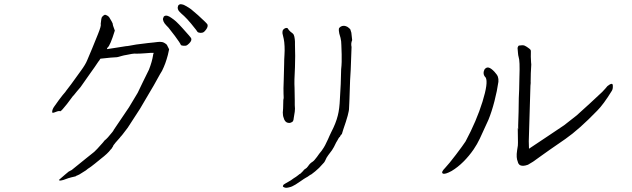

<svg xmlns="http://www.w3.org/2000/svg" viewBox="-20 -841 3040 923"><path d="M899 -727Q879 -751 865 -764Q851 -776 843.5 -784Q836 -792 835 -798Q833 -805 836 -812Q837 -817 842 -819Q847 -822 855 -820Q863 -819 874 -812Q887 -805 898 -797Q912 -785 932 -768Q976 -728 977.5 -723Q979 -718 977.5 -712Q976 -706 970 -698Q964 -690 959 -686.5Q954 -683 944 -683Q933 -684 930 -687Q930 -689 899 -727ZM821 -668Q794 -703 790 -708Q777 -721 771 -729Q765 -738 764 -745Q762 -751 766 -758Q767 -763 773 -765Q778 -767 785 -765Q793 -763 804 -755Q816 -747 826 -738Q840 -725 857 -706Q897 -662 899 -657Q901 -652 899 -646Q897 -640 890 -633Q883 -626 878 -623Q873 -620 861.5 -621Q850 -622 849 -626Q846 -634 821 -668ZM594 -227Q562 -184 558 -182V-181Q529 -149 525 -142Q523 -135 520 -133V-132Q516 -125 512 -122Q498 -103 464 -77Q449 -64 437 -55Q425 -46 419 -41Q413 -36 412 -36Q402 -30 393 -22L361 -2Q357 0 350 3H349Q343 8 338 8Q327 10 321 12Q313 15 311 15H310Q309 15 285 24Q269 29 265 26Q264 25 263 24Q265 23 267.5 20.5Q270 18 270 18Q273 16 292 -1Q308 -14 310 -16Q319 -20 325 -24L393 -79Q429 -108 433 -111Q440 -117 448 -126Q474 -155 475 -156Q481 -164 483 -166Q489 -170 499 -181Q526 -212 526 -215Q526 -216 527 -217Q592 -312 600 -325L642 -395Q647 -407 667 -447Q695 -503 696 -506Q711 -544 716 -576Q716 -580 718 -584L719 -587H715Q711 -587 706 -587Q702 -587 679 -585Q653 -583 638 -583Q626 -584 614 -582Q600 -579 588 -577Q575 -575 565 -572Q545 -566 542 -566Q527 -565 512 -564L464 -559H463L462 -558Q457 -549 453 -545Q438 -522 412 -486Q370 -427 367 -422Q361 -415 349.5 -401.5Q338 -388 333 -381H332Q328 -375 302 -341Q276 -308 270 -306Q264 -309 251 -304Q237 -298 233 -299Q230 -299 231 -307Q233 -319 243 -332Q259 -354 263 -360Q283 -387 295 -400Q295 -400 296 -402L322 -436L369 -501Q391 -531 399 -551Q399 -551 399 -552V-551Q409 -573 423 -608Q445 -662 451 -677Q468 -719 464 -725Q464 -729 467 -749Q468 -755 469 -757Q472 -762 477 -766Q484 -771 486 -770Q499 -766 505 -758Q521 -732 522 -727Q521 -722 532 -694Q510 -622 497 -612Q495 -610 495 -608L494 -605H497L502 -606L541 -612Q577 -617 585 -619Q592 -619 607 -622Q631 -627 635 -627Q683 -633 691 -634Q697 -635 720 -637Q743 -641 758 -639Q768 -638 781 -627Q782 -626 783 -624L793 -604Q790 -589 787 -577Q784 -565 781 -556Q775 -536 767 -518Q760 -500 749 -484Q730 -451 729 -448Q727 -443 693 -386Q654 -320 653 -318Q643 -303 623.5 -272.5Q604 -242 594 -227Z M1620 -508Q1622 -525 1622.5 -543.5Q1623 -562 1622.5 -579.5Q1622 -597 1621 -624Q1621 -643 1617 -659Q1614 -667 1611 -680Q1608 -696 1609 -702Q1610 -708 1618 -713Q1624 -717 1634 -717Q1643 -716 1650 -712Q1659 -706 1664 -700Q1666 -695 1669 -684Q1670 -680 1671 -666Q1673 -652 1673 -648Q1666 -633 1670 -615L1666 -506Q1665 -486 1663 -455L1661 -395Q1660 -371 1660 -365Q1660 -354 1659 -342Q1658 -332 1658 -322Q1659 -300 1630 -218Q1626 -206 1623 -195Q1623 -194 1622 -195H1621Q1620 -193 1618 -191Q1617 -188 1616 -187Q1614 -182 1610 -180Q1608 -177 1607 -175Q1604 -171 1602 -166Q1600 -163 1596 -156Q1585 -132 1576 -119Q1553 -89 1550 -83Q1540 -61 1538 -60Q1525 -46 1514 -34Q1505 -26 1495 -17Q1480 -5 1477 -3Q1470 0 1464 5Q1459 9 1451 13Q1442 18 1428 28Q1415 37 1401 46Q1383 57 1372 59Q1355 64 1347 60Q1344 59 1343 58Q1339 56 1340 54L1341 51Q1342 46 1352 41Q1363 35 1378 26Q1386 21 1392 16Q1399 12 1403 9Q1410 4 1415 0Q1419 -4 1422 -5Q1426 -7 1429 -11Q1431 -14 1434 -16Q1437 -18 1440 -23Q1441 -25 1446 -28Q1455 -33 1461 -42Q1470 -56 1482 -63Q1491 -69 1504 -87Q1514 -102 1526 -116Q1538 -133 1543 -143Q1549 -154 1557 -172Q1561 -180 1564 -188Q1568 -196 1572 -205Q1595 -249 1604 -286Q1612 -317 1614 -365Q1615 -390 1618 -437Q1620 -486 1620 -508ZM1362 -706Q1369 -695 1376 -689Q1389 -680 1392 -674Q1394 -669 1395 -665Q1397 -654 1397 -653L1398 -641V-626Q1399 -605 1399 -572Q1399 -545 1398 -518Q1394 -450 1396 -419Q1397 -385 1397 -359Q1397 -342 1397 -336Q1399 -317 1397 -304Q1394 -288 1392 -273Q1391 -259 1385 -255Q1377 -250 1372 -250Q1355 -249 1347 -265Q1340 -281 1340 -294Q1339 -300 1340 -306Q1340 -313 1341 -320L1342 -361Q1345 -369 1343 -391Q1342 -410 1344 -457Q1345 -487 1346 -534Q1346 -555 1347.5 -576.5Q1349 -598 1348 -618Q1347 -641 1344 -654Q1338 -678 1338 -680Q1337 -694 1342 -699Q1352 -709 1362 -706Z M2309 -507Q2318 -519 2329.5 -516Q2341 -513 2357 -496Q2370 -482 2373.5 -472Q2377 -462 2376 -448Q2370 -405 2357 -354.5Q2344 -304 2328 -265Q2299 -201 2286.5 -174.5Q2274 -148 2257 -123Q2235 -91 2208 -64Q2181 -37 2151 -19Q2118 -1 2108.5 -7Q2099 -13 2120 -34Q2138 -53 2171.5 -97Q2205 -141 2218 -161Q2271 -260 2299.5 -352Q2328 -444 2315 -468Q2306 -477 2305 -487Q2304 -497 2309 -507ZM2469 -64Q2465 -73 2464 -86Q2463 -100 2466 -119Q2471 -145 2470 -156Q2469 -190 2469 -227L2471 -218V-239Q2472 -253 2473 -303Q2474 -341 2474 -370Q2476 -400 2477 -471Q2480 -549 2473 -568Q2471 -574 2470 -587Q2468 -609 2468 -611Q2471 -621 2475 -622Q2493 -625 2501 -622Q2510 -618 2518 -612Q2527 -606 2530 -602Q2533 -598 2532 -586Q2531 -573 2533 -542Q2534 -533 2534 -531Q2531 -488 2531 -449V-448Q2532 -446 2530 -429L2522 -162Q2522 -154 2523 -126L2613 -186L2692 -239Q2722 -263 2752 -286L2816 -344L2875 -399Q2894 -419 2900 -427Q2912 -437 2920 -438Q2926 -438 2926 -429Q2927 -413 2921 -404Q2881 -339 2851 -309Q2764 -219 2698 -173Q2605 -109 2582 -92Q2551 -70 2543 -64Q2524 -52 2518 -49Q2504 -44 2495 -44Q2482 -44 2476 -50Q2470 -56 2469 -64Z"/></svg>

Font: ToneOZ-Pinyin-Tsuipita-TC
Style: Regular
Weight: 400
Designer: ÂÆ£ÂøóÂáåJeffrey Xuan(jeffreyx@gmail.com, ToneOZ.com) ÈòøÂù§(cjkFonts)
Foundry: ToneOZ
Version: Version 0.24071